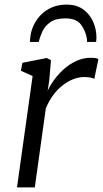

<svg xmlns="http://www.w3.org/2000/svg" viewBox="-20 -816 448 836"><path d="M54 0 122 -485 71 -508 77.5 -542.5 183.5 -563.5 202 -554 194.5 -466.5 187.5 -420Q196.5 -441.5 214.2 -466.2Q232 -491 256.5 -513.5Q281 -536 311.5 -550.2Q342 -564.5 376 -564.5Q384 -564.5 393.8 -563.5Q403.5 -562.5 408.5 -558.5L390.5 -472.5Q384 -476.5 372.8 -478.5Q361.5 -480.5 345 -480.5Q323 -480.5 299.8 -471.5Q276.5 -462.5 253.8 -445.2Q231 -428 212 -402.5Q193 -377 179.5 -344L131.5 0ZM110.5 -633.5Q110.5 -637.5 110.8 -641.5Q111 -645.5 111.5 -648.5Q113.5 -677 125.2 -703.2Q137 -729.5 157.2 -750.5Q177.5 -771.5 206 -783.8Q234.5 -796 271 -796Q312.5 -796 341 -776Q369.5 -756 384.8 -723Q400 -690 400 -651Q400 -648 399.2 -642.2Q398.5 -636.5 398.5 -633.5H359Q359 -637.5 359 -641.2Q359 -645 358 -649.5Q352.5 -682 332.5 -709Q312.5 -736 264 -736Q222 -736 198.2 -718.8Q174.5 -701.5 163.8 -677.5Q153 -653.5 149 -633.5Z"/></svg>

Font: Merriweather 24pt Light
Style: Italic
Weight: 300
Italic angle: -7.8°
Version: Version 2.101